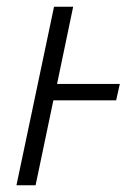

<svg xmlns="http://www.w3.org/2000/svg" viewBox="-20 -552 388 572"><path d="M29 0 141 -532H198L150 -302H337L326 -253H139L86 0Z"/></svg>

Font: Noto Sans Light
Style: Italic
Weight: 300
Italic angle: -12°
Designer: Monotype Design Team
Foundry: Monotype Imaging Inc.
Version: Version 2.013; ttfautohint (v1.8.4.7-5d5b)